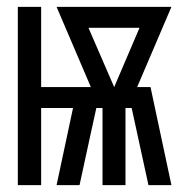

<svg xmlns="http://www.w3.org/2000/svg" viewBox="-20 -540 540 560"><path d="M32 0V-520H100V-286H245L145 -520H480L380 -286H419L480 0H413L364 -225H346V0H279V-225H261L243 -143L212 0H145L193 -225H100V0ZM313 -286 387 -459H238Z"/></svg>

Font: Iosevka Curly
Style: Regular
Weight: 400
Monospace: yes
Designer: Belleve Invis
Foundry: Belleve Invis
Version: Version 22.1.2; ttfautohint (v1.8.4)